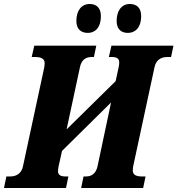

<svg xmlns="http://www.w3.org/2000/svg" viewBox="-58 -943 890 963"><path d="M584 -778C615 -778 650 -799 650 -863C650 -904 627 -923 593 -923C552 -923 527 -889 527 -838C527 -797 549 -778 584 -778ZM383 -778C414 -778 448 -799 448 -863C448 -904 425 -923 392 -923C350 -923 325 -889 325 -838C325 -797 348 -778 383 -778ZM-38 0H273L285 -58H270C244 -58 233 -67 233 -84C233 -91 234 -99 236 -109L253 -186L499 -429L431 -108C423 -74 403 -58 374 -58H361L349 0H660L672 -58H653C624 -58 608 -67 608 -88C608 -94 609 -102 610 -109L717 -606C724 -641 749 -657 780 -657H800L812 -714H501L488 -657H504C529 -657 540 -648 540 -630C540 -623 539 -615 537 -605L522 -536L276 -294L343 -606C350 -641 371 -657 400 -657H413L425 -714H114L101 -657H120C150 -657 166 -647 166 -626C166 -620 165 -612 164 -605L57 -108C50 -74 25 -58 -6 -58H-26Z"/></svg>

Font: Noto Serif Condensed Black
Style: Italic
Weight: 900
Width: 3
Italic angle: -12°
Designer: Monotype Design Team
Foundry: Monotype Imaging Inc.
Version: Version 2.013